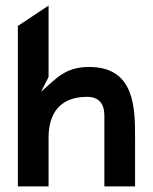

<svg xmlns="http://www.w3.org/2000/svg" viewBox="-20 -683 547 688"><path d="M44 -15H154V-190C154 -255 178 -336 292 -336C334 -336 354 -312 354 -268V-15H464V-190C464 -296 463 -443 300 -443C225 -443 192 -412 156 -380L127 -354L154 -407V-663L44 -590Z"/></svg>

Font: Charger Eco
Style: Regular
Weight: 1000
Designer: Jasper
Foundry: Cannot Into Space Fonts
Version: Version 1.1